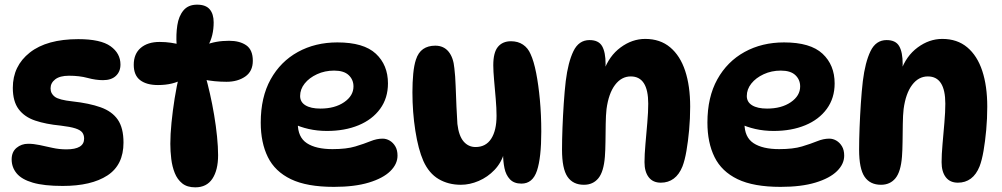

<svg xmlns="http://www.w3.org/2000/svg" viewBox="-20 -794 4301 824"><path d="M316 -626Q412 -626 454.5 -595.5Q497 -565 497 -517Q497 -487 477.5 -468.5Q458 -450 422 -450Q391 -450 356 -459.5Q321 -469 276 -469Q237 -469 217 -453.5Q197 -438 197 -415Q197 -392 215.5 -378.5Q234 -365 290 -359Q363 -351 412 -333.5Q461 -316 485.5 -280.5Q510 -245 510 -182Q510 -86 441 -41Q372 4 249 4Q169 4 121 -10Q73 -24 51.5 -50Q30 -76 30 -110Q30 -142 51 -159.5Q72 -177 101 -177Q124 -177 150 -171.5Q176 -166 205 -159.5Q234 -153 265 -153Q341 -153 341 -199Q341 -215 333 -225.5Q325 -236 303.5 -243Q282 -250 240 -255Q177 -261 131 -276.5Q85 -292 60 -325.5Q35 -359 35 -417Q35 -511 108 -568.5Q181 -626 316 -626Z M754 -602H738Q735 -646 741 -685.5Q747 -725 767.5 -749.5Q788 -774 826 -774Q863 -774 880 -754Q897 -734 897 -698Q897 -640 873 -598L859 -600Q905 -619 963 -619Q1009 -619 1037 -599.5Q1065 -580 1065 -533Q1065 -488 1032.5 -465.5Q1000 -443 952 -443Q928 -443 901 -445.5Q874 -448 849 -454L861 -471Q871 -436 881 -392Q891 -348 899 -300.5Q907 -253 911.5 -208Q916 -163 916 -128Q916 -64 891.5 -27Q867 10 818 10Q783 10 762 -7Q741 -24 730 -51.5Q719 -79 715 -112Q711 -145 711 -177Q711 -217 716 -267.5Q721 -318 729.5 -371.5Q738 -425 750 -475L766 -455Q723 -429 658 -429Q609 -429 581.5 -450Q554 -471 554 -516Q554 -563 584 -588.5Q614 -614 665 -614Q691 -614 714 -610.5Q737 -607 754 -602Z M1413 8Q1297 8 1228.5 -25Q1160 -58 1129.5 -120Q1099 -182 1099 -268Q1099 -377 1141.5 -453.5Q1184 -530 1258.5 -571Q1333 -612 1428 -612Q1541 -612 1593 -563.5Q1645 -515 1645 -436Q1645 -373 1611.5 -327Q1578 -281 1519 -256.5Q1460 -232 1383 -232Q1342 -232 1304.5 -240.5Q1267 -249 1237 -264L1261 -313Q1258 -289 1258 -265Q1258 -205 1297 -179.5Q1336 -154 1407 -154Q1467 -154 1505 -165.5Q1543 -177 1570 -188Q1597 -199 1622 -199Q1638 -199 1652.5 -190.5Q1667 -182 1676.5 -166Q1686 -150 1686 -126Q1686 -90 1655 -59.5Q1624 -29 1563 -10.5Q1502 8 1413 8ZM1355 -328Q1417 -328 1457 -355.5Q1497 -383 1497 -423Q1497 -452 1476.5 -471.5Q1456 -491 1414 -491Q1374 -491 1340.5 -475.5Q1307 -460 1287.5 -435.5Q1268 -411 1268 -382Q1268 -356 1291 -342Q1314 -328 1355 -328Z M2218 -6Q2186 -6 2168.5 -24.5Q2151 -43 2145 -72.5Q2139 -102 2139 -135L2144 -139Q2132 -96 2102.5 -65Q2073 -34 2034.5 -17.5Q1996 -1 1958 -1Q1904 -1 1862.5 -25.5Q1821 -50 1797 -103Q1775 -153 1762.5 -233Q1750 -313 1750 -398Q1750 -441 1753.5 -477.5Q1757 -514 1765 -538Q1775 -569 1796 -583.5Q1817 -598 1848 -598Q1884 -598 1905 -572.5Q1926 -547 1930 -501Q1934 -469 1935.5 -424.5Q1937 -380 1939 -336Q1941 -292 1943 -262Q1949 -211 1969.5 -187Q1990 -163 2021 -163Q2065 -163 2088 -198.5Q2111 -234 2111 -297Q2111 -329 2107.5 -370Q2104 -411 2100.5 -450Q2097 -489 2097 -514Q2097 -569 2117 -593Q2137 -617 2173 -617Q2203 -617 2224.5 -602.5Q2246 -588 2257 -562Q2271 -532 2281 -481Q2291 -430 2297 -365.5Q2303 -301 2303 -229Q2303 -117 2284.5 -61.5Q2266 -6 2218 -6Z M2510 -622Q2549 -622 2564 -596Q2579 -570 2579 -519Q2579 -507 2577.5 -493.5Q2576 -480 2573 -469L2571 -489Q2594 -554 2643.5 -590.5Q2693 -627 2749 -627Q2813 -627 2856 -591Q2899 -555 2920.5 -490Q2942 -425 2942 -336Q2942 -285 2937.5 -236Q2933 -187 2926 -146.5Q2919 -106 2909 -80Q2895 -45 2871.5 -27.5Q2848 -10 2816 -10Q2782 -10 2764 -33.5Q2746 -57 2746 -98Q2746 -130 2750 -175.5Q2754 -221 2758 -267.5Q2762 -314 2762 -349Q2762 -466 2687 -466Q2647 -466 2619.5 -429.5Q2592 -393 2583 -326Q2580 -300 2579.5 -261.5Q2579 -223 2578.5 -185.5Q2578 -148 2576 -122Q2571 -57 2548 -29Q2525 -1 2486 -1Q2439 -1 2415.5 -35.5Q2392 -70 2392 -152Q2392 -194 2394 -246Q2396 -298 2399.5 -350.5Q2403 -403 2408 -446Q2418 -527 2441 -574.5Q2464 -622 2510 -622Z M3330 8Q3214 8 3145.5 -25Q3077 -58 3046.5 -120Q3016 -182 3016 -268Q3016 -377 3058.5 -453.5Q3101 -530 3175.5 -571Q3250 -612 3345 -612Q3458 -612 3510 -563.5Q3562 -515 3562 -436Q3562 -373 3528.5 -327Q3495 -281 3436 -256.5Q3377 -232 3300 -232Q3259 -232 3221.5 -240.5Q3184 -249 3154 -264L3178 -313Q3175 -289 3175 -265Q3175 -205 3214 -179.5Q3253 -154 3324 -154Q3384 -154 3422 -165.5Q3460 -177 3487 -188Q3514 -199 3539 -199Q3555 -199 3569.5 -190.5Q3584 -182 3593.5 -166Q3603 -150 3603 -126Q3603 -90 3572 -59.5Q3541 -29 3480 -10.5Q3419 8 3330 8ZM3272 -328Q3334 -328 3374 -355.5Q3414 -383 3414 -423Q3414 -452 3393.5 -471.5Q3373 -491 3331 -491Q3291 -491 3257.5 -475.5Q3224 -460 3204.5 -435.5Q3185 -411 3185 -382Q3185 -356 3208 -342Q3231 -328 3272 -328Z M3785 -622Q3824 -622 3839 -596Q3854 -570 3854 -519Q3854 -507 3852.5 -493.5Q3851 -480 3848 -469L3846 -489Q3869 -554 3918.5 -590.5Q3968 -627 4024 -627Q4088 -627 4131 -591Q4174 -555 4195.5 -490Q4217 -425 4217 -336Q4217 -285 4212.5 -236Q4208 -187 4201 -146.5Q4194 -106 4184 -80Q4170 -45 4146.5 -27.5Q4123 -10 4091 -10Q4057 -10 4039 -33.5Q4021 -57 4021 -98Q4021 -130 4025 -175.5Q4029 -221 4033 -267.5Q4037 -314 4037 -349Q4037 -466 3962 -466Q3922 -466 3894.5 -429.5Q3867 -393 3858 -326Q3855 -300 3854.5 -261.5Q3854 -223 3853.5 -185.5Q3853 -148 3851 -122Q3846 -57 3823 -29Q3800 -1 3761 -1Q3714 -1 3690.5 -35.5Q3667 -70 3667 -152Q3667 -194 3669 -246Q3671 -298 3674.5 -350.5Q3678 -403 3683 -446Q3693 -527 3716 -574.5Q3739 -622 3785 -622Z"/></svg>

Font: DynaPuff Medium
Style: Regular
Weight: 500
Version: Version 2.000